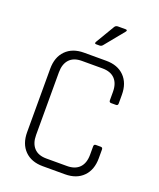

<svg xmlns="http://www.w3.org/2000/svg" viewBox="-152 -929 847 1022"><g transform="rotate(20 271.0 -418.0)"><path d="M341 0H215Q150 0 112.5 -38Q75 -76 75 -142V-501Q75 -567 112.5 -605Q150 -643 215 -643H341Q406 -643 443.5 -605Q481 -567 481 -501V-452Q481 -440 470 -440H442Q431 -440 431 -452V-499Q431 -547 406.5 -572.5Q382 -598 336 -598H219Q173 -598 149 -572Q125 -546 125 -499V-144Q125 -97 149 -71Q173 -45 219 -45H336Q382 -45 406.5 -70.5Q431 -96 431 -144V-191Q431 -203 442 -203H470Q481 -203 481 -191V-142Q481 -76 443.5 -38Q406 0 341 0ZM337 -836H381Q386 -836 388 -833Q390 -830 386 -825L297 -716Q290 -707 280 -707H260Q249 -707 255 -719L318 -825Q324 -836 337 -836Z"/></g></svg>

Font: Rajdhani
Style: Regular
Weight: 400
Designer: Satya Rajpurohit, Jyotish Sonowal
Foundry: Indian Type Foundry
Version: Version 1.201;PS 1.0;hotconv 1.0.78;makeotf.lib2.5.61930; tt